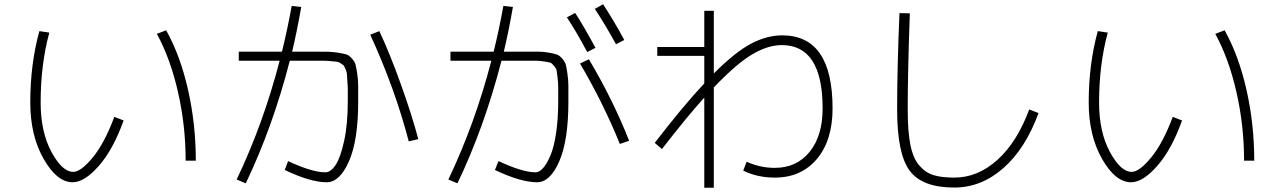

<svg xmlns="http://www.w3.org/2000/svg" viewBox="-20 -834 6040 907"><path d="M721 -674 765 -691Q832 -571 868.5 -409Q905 -247 905 -75H857Q857 -240 821 -398.5Q785 -557 721 -674ZM213 -680Q172 -529 172 -350Q172 -211 223 -116.5Q274 -22 326 -22Q362 -22 418 -90Q474 -158 520 -282L564 -265Q515 -128 447 -50.5Q379 27 323 27Q249 27 186 -83.5Q123 -194 123 -350Q123 -532 166 -687Z M1108 -547V-590H1312Q1337 -691 1358 -806L1403 -801Q1383 -686 1360 -590H1463Q1507 -590 1530.5 -589.5Q1554 -589 1580.5 -584.5Q1607 -580 1618.5 -576Q1630 -572 1643 -557Q1656 -542 1659.5 -529Q1663 -516 1667.5 -486Q1672 -456 1672 -429Q1672 -402 1672 -352Q1672 -171 1628.5 -72Q1585 27 1523 27Q1447 27 1325 -31L1341 -73Q1454 -20 1517 -20Q1542 -20 1565 -54Q1588 -88 1605.5 -167.5Q1623 -247 1623 -357Q1623 -393 1623 -409Q1623 -425 1621 -449.5Q1619 -474 1619 -482.5Q1619 -491 1613 -505.5Q1607 -520 1604.5 -523.5Q1602 -527 1590 -534.5Q1578 -542 1571 -542.5Q1564 -543 1544.5 -545Q1525 -547 1512 -547Q1499 -547 1470 -547H1349Q1268 -233 1141 32L1098 14Q1224 -250 1301 -547ZM1729 -670 1772 -687Q1822 -580 1873.5 -436.5Q1925 -293 1956 -177L1911 -166Q1845 -418 1729 -670Z M2658 -752 2697 -773Q2738 -710 2793 -608L2754 -588Q2703 -684 2658 -752ZM2790 -792 2829 -814Q2886 -726 2929 -645L2890 -625Q2837 -721 2790 -792ZM2108 -547V-590H2312Q2337 -691 2358 -806L2403 -801Q2383 -686 2360 -590H2457Q2501 -590 2524.5 -590Q2548 -590 2574.5 -585Q2601 -580 2612 -576Q2623 -572 2636 -557Q2649 -542 2652.5 -529.5Q2656 -517 2660.5 -486.5Q2665 -456 2665 -429.5Q2665 -403 2665 -352Q2665 -171 2622 -72Q2579 27 2517 27Q2440 27 2318 -31L2335 -73Q2448 -20 2510 -20Q2528 -20 2546 -40.5Q2564 -61 2580.5 -100Q2597 -139 2607 -206Q2617 -273 2617 -357Q2617 -401 2617 -420.5Q2617 -440 2614 -466.5Q2611 -493 2609.5 -501.5Q2608 -510 2597 -523Q2586 -536 2579.5 -538Q2573 -540 2551 -543.5Q2529 -547 2514 -547Q2499 -547 2463 -547H2349Q2268 -233 2141 32L2098 14Q2224 -250 2301 -547ZM2908 -154Q2831 -345 2720 -534L2762 -554Q2876 -362 2952 -169Z M3085 -612H3307V-783H3352V-487Q3454 -589 3528.5 -628Q3603 -667 3675 -667Q3913 -667 3913 -322Q3913 -171 3839 -83Q3765 5 3640 5Q3558 5 3491 -28L3507 -70Q3571 -41 3640 -41Q3743 -41 3804.5 -116.5Q3866 -192 3866 -322Q3866 -621 3673 -621Q3608 -621 3534 -577.5Q3460 -534 3352 -421V53H3307V-373Q3229 -287 3107 -130L3073 -159Q3205 -331 3307 -440V-570H3085Z M4278 -771Q4268 -496 4268 -315Q4268 -214 4280.5 -150.5Q4293 -87 4322 -53Q4351 -19 4389 -7Q4427 5 4488 5Q4599 5 4692 -79Q4785 -163 4842 -317L4886 -300Q4824 -131 4719.5 -39.5Q4615 52 4488 52Q4336 52 4277 -28Q4218 -108 4218 -315Q4218 -511 4229 -772Z M5721 -674 5765 -691Q5832 -571 5868.5 -409Q5905 -247 5905 -75H5857Q5857 -240 5821 -398.5Q5785 -557 5721 -674ZM5213 -680Q5172 -529 5172 -350Q5172 -211 5223 -116.5Q5274 -22 5326 -22Q5362 -22 5418 -90Q5474 -158 5520 -282L5564 -265Q5515 -128 5447 -50.5Q5379 27 5323 27Q5249 27 5186 -83.5Q5123 -194 5123 -350Q5123 -532 5166 -687Z"/></svg>

Font: M PLUS 1p Light
Style: Regular
Weight: 300
Version: Version 1.061